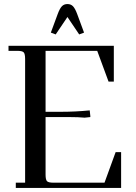

<svg xmlns="http://www.w3.org/2000/svg" viewBox="-20 -928 673 948"><path d="M22 -677V-702H542V-525H516L460 -677H205V-376H280Q353 -376 423 -383L426 -355V-350L398 -347Q368 -350 321 -350H205V-66Q205 -41 212 -33.5Q219 -26 244 -26H496L551 -177H578V0H58V-26H104V-637Q104 -662 97 -669.5Q90 -677 65 -677ZM231 -767 265 -859Q275 -886 285.5 -897Q296 -908 313 -908Q330 -908 340.5 -897Q351 -886 361 -859L395 -767L371 -758L313 -844L255 -758Z"/></svg>

Font: Dihjauti
Style: Bold
Weight: 700
Designer: T. Christopher White
Version: Version 3.0.0